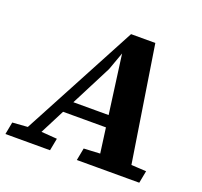

<svg xmlns="http://www.w3.org/2000/svg" viewBox="-149 -790 972 922"><g transform="rotate(20 337.5 -328.5)"><path d="M-33 0 -21 -63 75 -70H112L207 -63L195 0ZM20 0 370 -657H494L597 0H436L361 -557H362L328 -463L91 0ZM177 -195 189 -255H465L468 -195ZM332 0 344 -63 478 -70H537L663 -63L651 0Z"/></g></svg>

Font: Source Serif 4
Style: Bold Italic
Weight: 700
Italic angle: -12°
Designer: Frank Grießhammer
Foundry: Adobe Systems Incorporated
Version: Version 4.004;hotconv 1.0.116;makeotfexe 2.5.65601